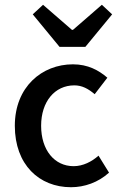

<svg xmlns="http://www.w3.org/2000/svg" viewBox="-20 -771 500 803"><path d="M117 -711 229 -575H337L449 -711L406 -751L285 -646H281L160 -751ZM42 -245C42 -82 144 12 277 12C333 12 391 -8 436 -49L392 -120C364 -95 327 -76 288 -76C208 -76 152 -143 152 -245C152 -346 209 -414 291 -414C323 -414 349 -400 376 -377L429 -446C393 -477 348 -502 285 -502C156 -502 42 -408 42 -245Z"/></svg>

Font: Cambridge Sans Medium
Style: Regular
Weight: 500
Version: Version 2.020;PS 002.020;hotconv 1.0.88;makeotf.lib2.5.64775